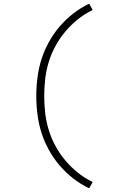

<svg xmlns="http://www.w3.org/2000/svg" viewBox="-20 -861 640 1042"><path d="M464 161Q418 139 377.5 107.5Q337 76 304 37.5Q271 -1 246 -46Q221 -91 205.5 -139.5Q190 -188 183.5 -238.5Q177 -289 177 -340Q177 -391 183.5 -441.5Q190 -492 205.5 -540.5Q221 -589 246 -634Q271 -679 304 -717.5Q337 -756 377.5 -787.5Q418 -819 464 -841L483 -807Q440 -786 403 -756.5Q366 -727 335.5 -691Q305 -655 282 -613Q259 -571 245 -526Q231 -481 225.5 -434Q220 -387 220 -340Q220 -293 225.5 -246Q231 -199 245 -154Q259 -109 282 -67Q305 -25 335.5 11Q366 47 403 76.5Q440 106 483 127Z"/></svg>

Font: Iosevka Curly XLtEx
Style: Regular
Weight: 200
Width: 7
Monospace: yes
Designer: Belleve Invis
Foundry: Belleve Invis
Version: Version 11.1.0; ttfautohint (v1.8.3)